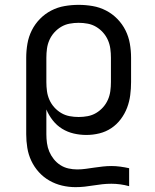

<svg xmlns="http://www.w3.org/2000/svg" viewBox="-20 -548 640 791"><path d="M291 223Q263 223 235.5 216.5Q208 210 183.5 196Q159 182 140 161Q121 140 109 114.5Q97 89 92.5 61Q88 33 88 5V-310Q88 -339 93 -368Q98 -397 111 -423Q124 -449 144.5 -470Q165 -491 191 -504.5Q217 -518 246 -523Q275 -528 304 -528Q333 -528 362 -523Q391 -518 417 -504.5Q443 -491 463.5 -470Q484 -449 497 -423Q510 -397 515 -368Q520 -339 520 -310V-210Q520 -183 516.5 -156Q513 -129 503.5 -104Q494 -79 477.5 -57Q461 -35 438.5 -20Q416 -5 389.5 1.5Q363 8 336 8Q309 8 283.5 2Q258 -4 236 -17.5Q214 -31 197.5 -52Q181 -73 171 -97V5Q171 23 173.5 41.5Q176 60 183 76.5Q190 93 201.5 107.5Q213 122 228.5 132Q244 142 262 146Q280 150 298 150Q316 150 333.5 147.5Q351 145 368.5 142.5Q386 140 403.5 138Q421 136 439 136Q457 136 475.5 138.5Q494 141 512 145V219Q494 214 475.5 211.5Q457 209 439 209Q420 209 401.5 211Q383 213 365 216Q347 219 328.5 221Q310 223 291 223ZM304 -66Q323 -66 341.5 -69.5Q360 -73 376 -82.5Q392 -92 404.5 -106Q417 -120 424.5 -137Q432 -154 434.5 -172.5Q437 -191 437 -210V-310Q437 -329 434.5 -347.5Q432 -366 424.5 -383Q417 -400 404.5 -414Q392 -428 376 -437.5Q360 -447 341.5 -450.5Q323 -454 304 -454Q285 -454 266.5 -450.5Q248 -447 232 -437.5Q216 -428 203.5 -414Q191 -400 183.5 -383Q176 -366 173.5 -347.5Q171 -329 171 -310V-210Q171 -191 173.5 -172.5Q176 -154 183.5 -137Q191 -120 203.5 -106Q216 -92 232 -82.5Q248 -73 266.5 -69.5Q285 -66 304 -66Z"/></svg>

Font: R Plex Mono
Style: Regular
Weight: 400
Monospace: yes
Designer: Belleve Invis
Foundry: Belleve Invis
Version: Version 31.8.0